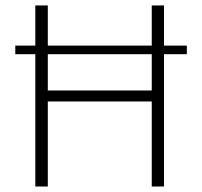

<svg xmlns="http://www.w3.org/2000/svg" viewBox="-20 -678 736 698"><path d="M659.2 -512.2V-481H35.6V-512.2ZM531.7 -658.2H576.2V0H531.7V-309.1H153.8V0H108.4V-658.2H153.8V-349.1H531.7Z"/></svg>

Font: Estedad-FD ExtraLight
Style: Regular
Weight: 200
Designer: Amin Abedi
Version: Version 7.3